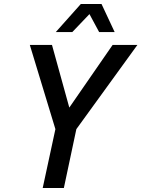

<svg xmlns="http://www.w3.org/2000/svg" viewBox="-20 -933 702 953"><path d="M192 0 255 -292 128 -710H238L324 -399L539 -710H662L359 -292L297 0ZM257 -774 381 -913H484L549 -774H472L424 -863L339 -774Z"/></svg>

Font: Geist Mono Medium
Style: Italic
Weight: 500
Italic angle: -12°
Monospace: yes
Designer: Basement.studio, Andrés Briganti, Mateo Zaragoza
Foundry: Basement.studio, Vercel, Andrés Briganti, Guido Ferreyra, Mateo Zaragoza
Version: Version 1.500; ttfautohint (v1.8.4.7-5d5b)